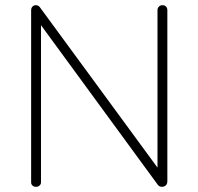

<svg xmlns="http://www.w3.org/2000/svg" viewBox="-20 -720 765 740"><path d="M625 -681V-22Q625 -11 619 -5.5Q613 0 604 0Q594 0 588 -8L138 -623V-17Q138 -10 132.5 -5Q127 0 119 0Q110 0 105 -5Q100 -10 100 -17V-680Q100 -690 105.5 -695Q111 -700 118 -700Q127 -700 133 -693L587 -74V-681Q587 -689 592.5 -694.5Q598 -700 606 -700Q615 -700 620 -694.5Q625 -689 625 -681Z"/></svg>

Font: Quicksand Light
Style: Regular
Weight: 300
Designer: Andrew Paglinawan
Foundry: Andrew Paglinawan
Version: Version 3.000